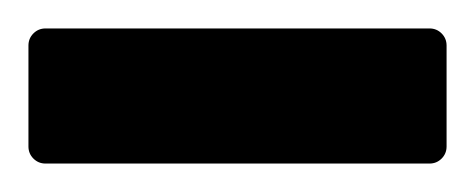

<svg xmlns="http://www.w3.org/2000/svg" viewBox="-20 -693 334 135"><path d="M0 -590V-661Q0 -666 3.5 -669.5Q7 -673 12 -673H282Q287 -673 290.5 -669.5Q294 -666 294 -661V-590Q294 -585 290.5 -581.5Q287 -578 282 -578H12Q7 -578 3.5 -581.5Q0 -585 0 -590Z"/></svg>

Font: Amber EN
Style: Bold
Weight: 700
Designer: Jeremy Tribby
Foundry: Tribby Type
Version: Version 1.408 November 24, 2021